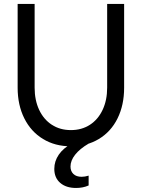

<svg xmlns="http://www.w3.org/2000/svg" viewBox="-20 -727 718 972"><path d="M69.3 -283.2V-707H155.3V-283.2Q155.3 -219.7 178.2 -170.9Q201.2 -122.1 242.7 -95.2Q284.2 -68.4 338.9 -68.4Q393.6 -68.4 435.1 -95.2Q476.6 -122.1 499.5 -170.9Q522.5 -219.7 522.5 -283.2V-707H608.4V-283.2Q608.4 -195.3 575.2 -127.9Q542 -60.5 480.5 -23.4Q418.9 13.7 338.9 13.7Q258.8 13.7 197.8 -23.4Q136.7 -60.5 103 -127.9Q69.3 -195.3 69.3 -283.2ZM254.9 127.9Q254.9 88.9 277.8 55.7Q300.8 22.5 342.8 0H428.7Q383.8 26.4 360.4 56.2Q336.9 85.9 336.9 116.2Q336.9 139.6 351.6 153.8Q366.2 168 393.6 168Q401.4 168 410.6 166.5Q419.9 165 428.7 162.1V211.9Q400.4 224.6 365.2 224.6Q314.5 224.6 284.7 198.7Q254.9 172.9 254.9 127.9Z"/></svg>

Font: Wanted Sans Std Variable
Style: Regular
Weight: 400
Designer: Original Design by Kil Hyung-jin and Kang Hanbin, Wanted Lab, Inc;
Foundry: Wanted Lab, Inc.
Version: Version 1.003;Glyphs 3.2 (3227)